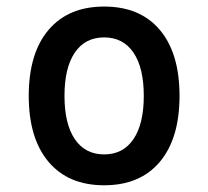

<svg xmlns="http://www.w3.org/2000/svg" viewBox="-20 -547 626 577"><path d="M293 9.8Q185.5 9.8 126 -60.5Q66.4 -130.9 66.4 -258.8Q66.4 -387.2 126 -457.3Q185.5 -527.3 293 -527.3Q400.9 -527.3 460.2 -457.3Q519.5 -387.2 519.5 -258.8Q519.5 -130.9 460.2 -60.5Q400.9 9.8 293 9.8ZM293 -83Q350.1 -83 381.1 -128.9Q412.1 -174.8 412.1 -258.8Q412.1 -343.3 381.1 -388.9Q350.1 -434.6 293 -434.6Q235.8 -434.6 204.8 -388.9Q173.8 -343.3 173.8 -258.8Q173.8 -174.8 204.8 -128.9Q235.8 -83 293 -83Z"/></svg>

Font: Cascadia Code
Style: Regular
Weight: 400
Designer: Aaron Bell
Foundry: Saja Typeworks
Version: Version 2404.023